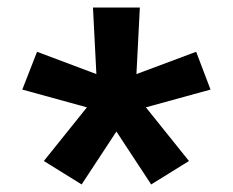

<svg xmlns="http://www.w3.org/2000/svg" viewBox="-20 -783 616 508"><path d="M380 -295 480 -357 366 -499 537 -546 499 -646 341 -587 350 -763H226L235 -587L78 -646L39 -546L210 -499L96 -357L196 -295L288 -435Z"/></svg>

Font: Iosevka Sparkle
Style: Bold
Weight: 700
Designer: Belleve Invis
Foundry: Belleve Invis
Version: Version 4.5.0; ttfautohint (v1.8.3)